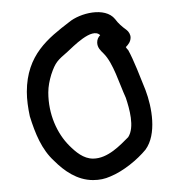

<svg xmlns="http://www.w3.org/2000/svg" viewBox="-20 -689 308 322"><path d="M25 -535C25 -522 27 -508 30 -494C39 -465 50 -438 71 -419C87 -403 109 -387 136 -387C147 -387 156 -389 165 -393C187 -402 210 -421 224 -438C243 -464 235 -509 224 -538C216 -558 204 -589 195 -605C194 -606 192 -608 191 -610C195 -614 199 -619 199 -626C199 -631 196 -636 192 -639C185 -644 178 -650 173 -657C156 -678 114 -667 96 -652C61 -625 25 -597 25 -535ZM61 -534C61 -544 63 -554 66 -564C73 -585 77 -588 93 -602C102 -610 134 -644 148 -630C145 -627 143 -623 143 -618C143 -609 149 -604 154 -599C170 -583 180 -549 191 -525C197 -507 206 -476 195 -459C182 -446 161 -423 136 -423C120 -423 107 -434 96 -445C76 -465 61 -497 61 -534Z"/></svg>

Font: Stray Cat
Style: Cn
Weight: 400
Version: Version 1.0